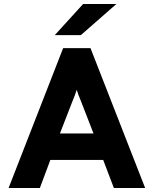

<svg xmlns="http://www.w3.org/2000/svg" viewBox="-20 -941 770 961"><path d="M23 0 296 -700H433L706.5 0H550L496.5 -140.5H232L179.5 0ZM280 -273H448L384.5 -436.5Q379.5 -448 373.5 -463.8Q367.5 -479.5 364 -491.5Q360.5 -479.5 354.5 -463.8Q348.5 -448 343.5 -436.5ZM254 -765 396 -921H562.5L384.5 -765Z"/></svg>

Font: Overpass ExtraBold
Style: Regular
Weight: 800
Designer: Delve Withrington, Dave Bailey, Thomas Jockin
Foundry: Delve Fonts LLC
Version: Version 4.000; ttfautohint (v1.8.3)